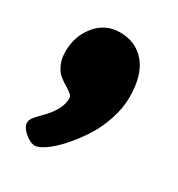

<svg xmlns="http://www.w3.org/2000/svg" viewBox="-110 -290 517 558"><g transform="rotate(30 149.0 -11.5)"><path d="M31.7 146.5Q31.7 137.2 37.4 129.4Q43 121.6 56.6 107.9Q59.6 105 61 103.5Q103 61.5 103 23.9Q103 16.1 95 9.8Q86.9 3.4 75.4 -3.4Q64 -10.3 52.5 -19.5Q41 -28.8 33 -46.9Q24.9 -64.9 24.9 -89.4Q24.9 -141.1 55.9 -178.7Q86.9 -216.3 135.7 -216.3Q189 -216.3 220.9 -178.2Q252.9 -140.1 252.9 -66.4Q252.9 -28.8 239.3 11.2Q225.6 51.3 204.8 82.5Q184.1 113.8 160.9 139.4Q137.7 165 117.2 179Q96.7 192.9 85 192.9Q68.4 192.9 50 176.8Q31.7 160.6 31.7 146.5Z"/></g></svg>

Font: Cooper* Black
Style: Italic
Weight: 900
Italic angle: -7°
Designer: Owen Earl
Foundry: indestructible type*
Version: Version 0.001